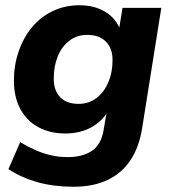

<svg xmlns="http://www.w3.org/2000/svg" viewBox="-20 -521 655 732"><path d="M260 191Q186 191 124.5 174Q63 157 12 124L57 21Q85 38 114.5 51Q144 64 174.5 71Q205 78 238 78Q295 78 330.5 54Q366 30 375 -25L389 -108L397 -107Q382 -76 356 -54.5Q330 -33 298 -22.5Q266 -12 230 -12Q171 -12 126.5 -36Q82 -60 57.5 -105.5Q33 -151 33 -214Q33 -272 51 -324.5Q69 -377 101.5 -416.5Q134 -456 180.5 -478.5Q227 -501 283 -501Q340 -501 382 -475.5Q424 -450 441 -401L433 -404L447 -491H595L522 -33Q511 38 478.5 88Q446 138 391.5 164.5Q337 191 260 191ZM279 -125Q320 -125 349 -148Q378 -171 393.5 -208.5Q409 -246 409 -290Q410 -335 384.5 -361.5Q359 -388 313 -388Q273 -388 244 -365.5Q215 -343 200 -305.5Q185 -268 185 -223Q184 -178 208.5 -151.5Q233 -125 279 -125Z"/></svg>

Font: Nunito Sans 12pt ExtraBold
Style: Italic
Weight: 800
Italic angle: -9°
Designer: Vernon Adams
Foundry: Vernon Adams
Version: Version 3.101;gftools[0.9.27]